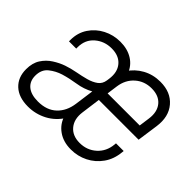

<svg xmlns="http://www.w3.org/2000/svg" viewBox="-120 -756 973 973"><g transform="rotate(45 366.0 -270.0)"><path d="M160.5 12Q94 12 57 -22.5Q20 -57 20 -115.5Q20 -160.5 39.5 -190.5Q59 -220.5 88.5 -239.2Q118 -258 147 -268Q177.5 -278.5 211.2 -284.8Q245 -291 275 -299.2Q305 -307.5 325.5 -322.5Q346 -337.5 350 -365L352 -379Q359.5 -432.5 332.2 -464.8Q305 -497 252.5 -497Q200.5 -497 163.2 -464.8Q126 -432.5 126 -379V-369H74V-379Q74 -430.5 100 -469.5Q126 -508.5 168.2 -530.2Q210.5 -552 260 -552Q311 -552 347.8 -529.2Q384.5 -506.5 400 -465H384Q409.5 -505 452 -528.5Q494.5 -552 547 -552Q621.5 -552 662.2 -504.2Q703 -456.5 692 -379L676 -266H391L377 -162Q370 -109 397.2 -76Q424.5 -43 476 -43Q528.5 -43 565.2 -76Q602 -109 607 -162L608 -172H663L662 -162Q657 -108.5 629.2 -69.5Q601.5 -30.5 559.2 -9.2Q517 12 468 12Q413.5 12 375.8 -14.8Q338 -41.5 325 -87L341 -88Q310 -38 262.2 -13Q214.5 12 160.5 12ZM178 -42Q241 -42 278 -77Q315 -112 323 -171L337 -273Q298 -251.5 253.5 -244.8Q209 -238 169 -226Q133.5 -215 104.8 -192Q76 -169 76 -125Q76 -86 102.2 -64Q128.5 -42 178 -42ZM399 -321H629L637 -379Q644.5 -432.5 618 -464.8Q591.5 -497 539 -497Q487.5 -497 451 -464.8Q414.5 -432.5 407 -379Z"/></g></svg>

Font: Mohave Light
Style: Italic
Weight: 300
Italic angle: -8°
Designer: Gumpita Rahayu
Foundry: Tokotype
Version: Version 2.003